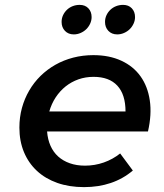

<svg xmlns="http://www.w3.org/2000/svg" viewBox="-20 -761 674 787"><path d="M324.5 6Q264 6 215 -11.2Q166 -28.5 131.5 -60.5Q97 -92.5 78.2 -137.5Q59.5 -182.5 59.5 -238Q59.5 -280.5 70 -318.8Q80.5 -357 99.8 -390Q119 -423 146.2 -449.8Q173.5 -476.5 207 -495.5Q240.5 -514.5 280 -524.8Q319.5 -535 362.5 -535Q428 -535 477.2 -512.2Q526.5 -489.5 556 -448.2Q585.5 -407 594 -349.5Q602.5 -292 586.5 -222H173Q175.5 -189.5 187 -163.5Q198.5 -137.5 218.5 -119.5Q238.5 -101.5 266.2 -91.8Q294 -82 328.5 -82Q368.5 -82 405.5 -95Q442.5 -108 472.5 -132L524.5 -62Q484.5 -28 434.2 -11Q384 6 324.5 6ZM363.5 -446Q330.5 -446 301.5 -435.8Q272.5 -425.5 249 -406.8Q225.5 -388 208.2 -361.8Q191 -335.5 182 -304H494.5Q494.5 -373.5 461 -409.8Q427.5 -446 363.5 -446ZM306.5 -741Q329 -741 342.2 -727Q355.5 -713 355.5 -691Q355.5 -677 349.5 -664Q343.5 -651 333.5 -641.2Q323.5 -631.5 310.2 -625.8Q297 -620 282.5 -620Q260 -620 246.2 -634.5Q232.5 -649 232.5 -671Q232.5 -686 238.5 -698.8Q244.5 -711.5 254.5 -721Q264.5 -730.5 278 -735.8Q291.5 -741 306.5 -741ZM484.5 -741Q507 -741 520.2 -727Q533.5 -713 533.5 -691Q533.5 -677 527.5 -664Q521.5 -651 511.5 -641.2Q501.5 -631.5 488.2 -625.8Q475 -620 460.5 -620Q438 -620 424.2 -634.5Q410.5 -649 410.5 -671Q410.5 -686 416.5 -698.8Q422.5 -711.5 432.5 -721Q442.5 -730.5 456 -735.8Q469.5 -741 484.5 -741Z"/></svg>

Font: Argentum Sans
Style: Italic
Weight: 400
Italic angle: -11.3099°
Designer: Julieta Ulanovsky, Owen Earl, Rasmus Andersson, Cristiano Sobral
Foundry: The Argentum Sans Project Authors
Version: Version 3.131; ttfautohint (v1.8.4.7-5d5b-dirty)